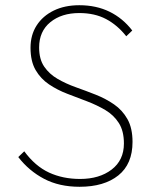

<svg xmlns="http://www.w3.org/2000/svg" viewBox="-20 -706 592 736"><path d="M285 10Q207 10 149 -20.5Q91 -51 50 -104L73 -126Q115 -69 168 -44.5Q221 -20 287 -20Q361 -20 408 -56Q455 -92 455 -156Q455 -204 435.5 -234.5Q416 -265 384 -284Q352 -303 314 -317.5Q276 -332 238 -346.5Q200 -361 168 -382.5Q136 -404 116.5 -437.5Q97 -471 97 -523Q97 -572 120.5 -608.5Q144 -645 186 -665.5Q228 -686 284 -686Q349 -686 400 -661Q451 -636 487 -589L464 -567Q430 -610 386.5 -633Q343 -656 284 -656Q216 -656 173 -621Q130 -586 130 -524Q130 -479 149.5 -450.5Q169 -422 201 -403.5Q233 -385 271 -371.5Q309 -358 347 -343Q385 -328 417 -306Q449 -284 468.5 -249.5Q488 -215 488 -162Q488 -77 433.5 -33.5Q379 10 285 10Z"/></svg>

Font: Outfit Thin
Style: Regular
Weight: 100
Designer: Rodrigo Fuenzalida
Foundry: fragTYPE
Version: Version 1.000